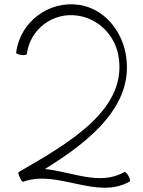

<svg xmlns="http://www.w3.org/2000/svg" viewBox="-20 -848 666 894"><path d="M89 -2C249 -60 432 85 584 -3C588 -6 585 -17 578 -29C572 -41 563 -49 559 -47C445 19 314 -49 189 -61C410 -197 612 -367 564 -604C541 -714 461 -807 351 -825C207 -847 74 -747 55 -603C55 -599 65 -594 79 -592C93 -590 104 -592 105 -597C120 -713 227 -793 343 -775C436 -761 510 -689 530 -596C581 -343 307 -185 67 -47C64 -45 66 -33 73 -21C77 -9 84 0 89 -2Z"/></svg>

Font: Nupuram Thin
Style: Regular
Weight: 100
Designer: Santhosh Thottingal (santhosh.thottingal@gmail.com)
Foundry: SMC
Version: Version 1.000